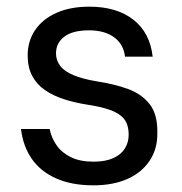

<svg xmlns="http://www.w3.org/2000/svg" viewBox="-20 -544 545 576"><path d="M260 12Q195 12 148 -9Q101 -30 75 -68Q49 -106 43 -157H129Q134 -131 149.5 -108.5Q165 -86 192.5 -72.5Q220 -59 261 -59Q296 -59 319.5 -69.5Q343 -80 354.5 -98.5Q366 -117 366 -139Q366 -171 351.5 -188Q337 -205 309.5 -214.5Q282 -224 242 -230Q204 -236 171.5 -246.5Q139 -257 114.5 -274Q90 -291 76.5 -316.5Q63 -342 63 -378Q63 -421 85.5 -454Q108 -487 149.5 -505.5Q191 -524 248 -524Q330 -524 380 -485Q430 -446 438 -374H355Q351 -411 322.5 -432Q294 -453 247 -453Q198 -453 173 -434Q148 -415 148 -384Q148 -363 160.5 -346.5Q173 -330 200.5 -318.5Q228 -307 270 -300Q323 -292 364 -277Q405 -262 429 -231.5Q453 -201 452 -146Q453 -98 429 -62Q405 -26 362 -7Q319 12 260 12Z"/></svg>

Font: DM Sans 12pt
Style: Regular
Weight: 400
Version: Version 4.004;gftools[0.9.30]